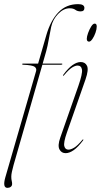

<svg xmlns="http://www.w3.org/2000/svg" viewBox="-39 -732 487 927"><path d="M68 -422.5Q68 -425 72 -425H145L185 -563.5Q205.5 -633.5 243.2 -672.8Q281 -712 338 -712Q368.5 -712 368.5 -693.5Q368.5 -677 350 -677Q335 -677 325 -684.5Q315 -692 297.5 -692Q268 -692 242 -665.2Q216 -638.5 208 -602Q202 -574.5 196.5 -542.2Q191 -510 184 -484.5L167 -425H258.5Q262 -425 262 -423Q262 -419.5 255 -419.5H165.5L26.5 65Q21.5 83.5 18.5 97.2Q15.5 111 15.5 121Q15.5 133 17.5 140.8Q19.5 148.5 19.5 156Q19.5 165 13 170Q6.5 175 -3 175Q-27.5 175 -13.5 125L135 -388Q139 -401 128.8 -409.2Q118.5 -417.5 72.5 -419.5Q68 -419.5 68 -422.5ZM391 -531Q380 -531 380 -545Q380 -555 386.2 -572.5Q392.5 -590 401.2 -604Q410 -618 418 -618Q424 -618 426 -613.8Q428 -609.5 428 -604Q428 -591 422 -573.8Q416 -556.5 407.2 -543.8Q398.5 -531 391 -531ZM283.5 -90.5Q267 -43 271.5 -26.2Q276 -9.5 291.5 -9.5Q303 -9.5 319 -19Q335 -28.5 358.5 -56.5Q361 -60 363 -58.5Q364.5 -57 362 -54Q338 -22 317 -7.2Q296 7.5 278 7.5Q257.5 7.5 248 -10.8Q238.5 -29 252 -67.5L339.5 -317.5Q360 -376.5 356.8 -396Q353.5 -415.5 335.5 -415.5Q324.5 -415.5 309 -406Q293.5 -396.5 270 -368.5Q267 -365 265.5 -366.5Q264 -368 266.5 -371Q290.5 -403.5 311.5 -418Q332.5 -432.5 350.5 -432.5Q372.5 -432.5 381.2 -414Q390 -395.5 374 -349Z"/></svg>

Font: Fraunces 144pt S000 Thin
Style: Italic
Weight: 100
Italic angle: -16°
Version: Version 1.000; ttfautohint (v1.8.3)